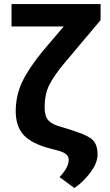

<svg xmlns="http://www.w3.org/2000/svg" viewBox="-20 -731 540 940"><path d="M344 189.5 271.5 136Q294.5 111.5 305.2 91Q316 70.5 316.5 52Q316.5 36 304.5 24.8Q292.5 13.5 261.5 5.5L225.5 -4Q135 -27.5 96 -69.8Q57 -112 57 -186.5Q57 -262.5 88.5 -329.5Q120 -396.5 189.5 -481L292 -601.5H36.5V-711H472.5V-632.5L297 -424Q243 -359.5 220.8 -314.2Q198.5 -269 198.5 -206Q198.5 -161.5 217.2 -141.2Q236 -121 277.5 -110.5Q345 -90 370.5 -80Q403 -68.5 426 -52.5Q457.5 -29.5 457.5 24V26.5Q457.5 66.5 422.8 113.2Q388 160 344 189.5Z"/></svg>

Font: Roberto Sans
Style: Bold
Weight: 700
Designer: Google (font) & Cristiano Sobral (main changes)
Version: Version 1.000;October 12, 2021;FontCreator 14.0.0.2814 64-bi